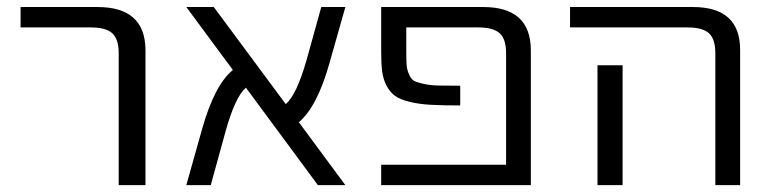

<svg xmlns="http://www.w3.org/2000/svg" viewBox="-20 -540 2248 560"><path d="M40 -460V-519.5H264.6Q403.3 -519.5 404.3 -394.5V0H326.2V-384.8Q326.2 -425.8 307.6 -442.9Q289.1 -460 245.1 -460Z M987.3 0H907.2L697.3 -284.2Q666 -257.8 637.7 -156.2L594.7 0H523.4L569.3 -163.1Q605.5 -292 659.2 -335.9L523.4 -519.5H603.5L813.5 -236.3Q844.7 -262.7 874 -364.3L917 -519.5H987.3L941.4 -357.4Q905.3 -228.5 851.6 -183.6Z M1389.6 -519.5Q1527.3 -519.5 1528.3 -394.5V0H1091.8V-59.6H1456.1V-384.8Q1456.1 -425.8 1437.5 -442.9Q1418.9 -460 1375 -460H1165V-389.6Q1165 -363.3 1166 -350.1Q1167 -336.9 1172.9 -323.2Q1178.7 -309.6 1187 -304.7Q1195.3 -299.8 1215.3 -295.4Q1235.4 -291 1258.3 -290.5Q1281.2 -290 1322.3 -290V-232.4Q1270.5 -232.4 1235.8 -234.4Q1201.2 -236.3 1173.8 -243.2Q1146.5 -250 1131.8 -260.7Q1117.2 -271.5 1107.4 -290Q1097.7 -308.6 1094.7 -331.1Q1091.8 -353.5 1091.8 -389.6V-519.5Z M1795.9 -349.6V-73.2V0H1722.7V-73.2V-349.6ZM1642.6 -460V-519.5H2001Q2138.7 -519.5 2138.7 -394.5V0H2066.4V-384.8Q2066.4 -425.8 2047.9 -442.9Q2029.3 -460 1985.4 -460Z"/></svg>

Font: Mgen+ 1c regular
Style: Regular
Weight: 400
Designer: [Source Han Sans]
Ryoko NISHIZUKA  (kana & ideographs); Paul D. Hunt (Latin, Greek & Cyrillic); Wenlong ZHANG  (bopomofo
Version: Version 1.059.20150602